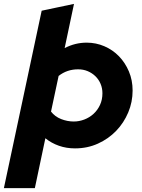

<svg xmlns="http://www.w3.org/2000/svg" viewBox="-72 -755 727 986"><path d="M-52 211Q-3 -18 45 -244.5Q93 -471 142 -700Q184 -709 225 -717.5Q266 -726 308 -735Q296 -678 284 -621.5Q272 -565 260 -508Q314 -536 373 -536Q421 -536 464 -517.5Q507 -499 539 -466Q571 -433 590 -388Q609 -343 609 -290Q609 -231 586.5 -177.5Q564 -124 524.5 -83Q485 -42 431 -17.5Q377 7 313 7Q269 7 230.5 -6.5Q192 -20 161 -45Q147 19 134 83Q121 147 107 211ZM329 -399Q272 -399 229 -365L190 -182Q210 -156 242 -143.5Q274 -131 307 -131Q334 -131 360.5 -141Q387 -151 408 -170Q429 -189 441.5 -216Q454 -243 454 -276Q454 -302 444.5 -324.5Q435 -347 418 -363.5Q401 -380 378.5 -389.5Q356 -399 329 -399Z"/></svg>

Font: Rosa Sans Black
Style: Italic
Weight: 900
Italic angle: -12°
Designer: Pentagram / MCKL
Foundry: Pentagram / MCKL
Version: Version 1.005;September 16, 2019;FontCreator 11.5.0.2425 64-